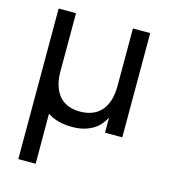

<svg xmlns="http://www.w3.org/2000/svg" viewBox="-115 -631 844 961"><g transform="rotate(15 307.0 -150.0)"><path d="M544 -540V0H454.5V-78Q445 -59.5 430.8 -42.5Q416.5 -25.5 396 -12.8Q375.5 0 348.5 7.5Q321.5 15 286.5 15Q249 15 217.2 6.8Q185.5 -1.5 159 -19L159.5 240H69.5V-540H159.5V-230Q161 -188.5 172 -158.2Q183 -128 201.8 -108.2Q220.5 -88.5 247 -79Q273.5 -69.5 305.5 -69.5Q339 -69.5 366.5 -79.8Q394 -90 413.5 -111.2Q433 -132.5 443.8 -165.5Q454.5 -198.5 454.5 -243.5V-540Z"/></g></svg>

Font: Vela Sans Med
Style: Regular
Weight: 500
Designer: Principal design: Mikhail Sharanda - project Manrope.
Design modification: Ravid Balaliev
Foundry: Mikhail Sharanda
Version: Version 1.001